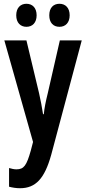

<svg xmlns="http://www.w3.org/2000/svg" viewBox="-20 -757 456 1017"><path d="M66 -676C66 -636 89 -615 120 -615C152 -615 174 -637 174 -676C174 -715 152 -737 120 -737C89 -737 66 -716 66 -676ZM241 -676C241 -637 262 -615 295 -615C327 -615 349 -637 349 -676C349 -715 327 -737 295 -737C263 -737 241 -716 241 -676ZM3 -543 155 -5 143 41C121 119 107 140 67 140C55 140 41 137 28 133V232C47 237 66 240 86 240C169 240 216 189 251 64L413 -543H297L233 -263C222 -219 215 -184 212 -152H208C203 -187 195 -227 187 -263L120 -543Z"/></svg>

Font: Noto Sans Devanagari ExtraCondensed SemiBold
Style: Regular
Weight: 600
Width: 2
Designer: Jelle Bosma - Monotype Design Team
Foundry: Monotype Imaging Inc.
Version: Version 2.004